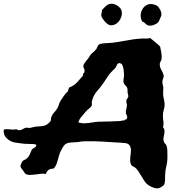

<svg xmlns="http://www.w3.org/2000/svg" viewBox="-126 -951 1020 1055"><path d="M168 -24.4Q148.4 -24.4 139.2 -16.1Q129.9 -7.8 126 4.9Q114.3 2 99.1 3.9Q84 5.9 68.8 7.8Q53.7 9.8 39.6 10.3Q25.4 10.7 15.6 4.9Q10.7 2 7.8 -3.4Q4.9 -8.8 1 -13.7Q-2.9 -19.5 -7.3 -24.4Q-11.7 -29.3 -12.7 -34.2Q-14.6 -40 -9.8 -51.3Q-4.9 -62.5 -1 -67.4Q2.9 -70.3 8.3 -72.3Q13.7 -74.2 18.6 -78.1Q32.2 -88.9 38.6 -105Q44.9 -121.1 49.8 -130.9Q56.6 -135.7 65.9 -141.1Q75.2 -146.5 73.2 -155.3Q64.5 -160.2 52.7 -159.7Q41 -159.2 29.3 -160.2Q9.8 -160.2 -9.8 -163.1Q-29.3 -166 -44.9 -168Q-70.3 -172.9 -89.4 -191.4Q-108.4 -210 -105.5 -238.3Q-98.6 -241.2 -90.3 -241.2Q-82 -241.2 -72.8 -240.2Q-63.5 -239.3 -54.2 -238.8Q-44.9 -238.3 -37.1 -241.2Q-28.3 -235.4 -21 -235.4Q-13.7 -235.4 -7.3 -238.3Q-1 -241.2 4.9 -244.6Q10.7 -248 15.6 -249Q20.5 -250 24.4 -249Q28.3 -248 33.2 -248Q41 -248 48.8 -250.5Q56.6 -252.9 67.4 -254.9Q82 -256.8 97.7 -257.3Q113.3 -257.8 124 -262.7Q130.9 -265.6 139.6 -272.9Q148.4 -280.3 152.3 -286.1Q154.3 -291 153.8 -295.4Q153.3 -299.8 155.3 -304.7Q160.2 -321.3 172.4 -334Q184.6 -346.7 192.4 -362.3Q195.3 -370.1 196.8 -374Q198.2 -377.9 199.2 -380.9Q200.2 -383.8 201.7 -387.7Q203.1 -391.6 208 -399.4Q216.8 -413.1 226.1 -425.8Q235.4 -438.5 248 -450.2Q248 -456.1 250 -460.4Q252 -464.8 253.9 -469.7Q280.3 -480.5 296.9 -498Q313.5 -515.6 330.1 -535.2Q329.1 -544.9 334 -549.3Q338.9 -553.7 338.9 -563.5Q338.9 -568.4 335.4 -574.7Q332 -581.1 332 -587.9Q332 -595.7 338.4 -604Q344.7 -612.3 349.6 -619.1Q357.4 -627 361.8 -634.8Q366.2 -642.6 371.1 -649.4Q378.9 -658.2 387.2 -665Q395.5 -671.9 403.3 -681.6Q407.2 -687.5 409.7 -694.8Q412.1 -702.1 418 -706.1Q426.8 -711.9 442.4 -712.9Q458 -713.9 473.6 -714.8Q492.2 -715.8 514.2 -719.2Q536.1 -722.7 558.1 -726.6Q580.1 -730.5 601.1 -733.9Q622.1 -737.3 639.6 -738.3Q657.2 -740.2 673.3 -739.3Q689.5 -738.3 699.2 -742.2Q712.9 -730.5 727.1 -719.2Q741.2 -708 753.9 -695.3Q757.8 -675.8 760.7 -659.2Q763.7 -642.6 761.7 -626Q759.8 -618.2 755.4 -611.3Q751 -604.5 752 -595.7Q752 -581.1 760.7 -566.9Q769.5 -552.7 773.4 -536.1Q774.4 -528.3 771 -521Q767.6 -513.7 766.6 -505.9Q765.6 -498 767.6 -488.8Q769.5 -479.5 771.5 -469.7Q771.5 -458 770.5 -446.3Q769.5 -434.6 771.5 -421.9Q773.4 -409.2 776.4 -396Q779.3 -382.8 778.3 -369.1Q776.4 -355.5 772.9 -343.8Q769.5 -332 769.5 -319.3Q768.6 -301.8 771.5 -285.6Q774.4 -269.5 769.5 -252.9Q777.3 -243.2 777.8 -233.4Q778.3 -223.6 776.4 -213.9Q774.4 -204.1 772.5 -193.8Q770.5 -183.6 774.4 -172.9Q776.4 -166 782.2 -160.6Q788.1 -155.3 790 -147.5Q793 -137.7 793.5 -123.5Q793.9 -109.4 793.9 -96.7Q794.9 -65.4 788.6 -41Q782.2 -16.6 781.2 11.7Q781.2 24.4 780.8 40Q780.3 55.7 775.4 64.5Q770.5 70.3 759.8 76.7Q749 83 741.2 84Q726.6 85 707.5 76.2Q688.5 67.4 678.7 57.6Q669.9 47.9 662.6 36.1Q655.3 24.4 647.9 11.7Q640.6 -1 632.8 -12.2Q625 -23.4 615.2 -31.2Q610.4 -34.2 604.5 -37.1Q598.6 -40 595.7 -43.9Q589.8 -53.7 589.4 -65.9Q588.9 -78.1 590.3 -91.3Q591.8 -104.5 593.3 -117.2Q594.7 -129.9 591.8 -139.6Q588.9 -149.4 584 -154.8Q579.1 -160.2 571.8 -162.6Q564.5 -165 555.2 -165.5Q545.9 -166 533.2 -167Q487.3 -169.9 438.5 -172.9Q389.6 -175.8 338.9 -174.8Q328.1 -174.8 323.2 -173.8Q318.4 -172.9 314.5 -172.4Q310.5 -171.9 306.6 -170.9Q302.7 -169.9 293.9 -169.9Q274.4 -168.9 258.8 -167.5Q243.2 -166 231.4 -157.2Q224.6 -152.3 216.8 -137.7Q209 -123 205.1 -115.2Q200.2 -103.5 196.8 -90.8Q193.4 -78.1 189.9 -65.9Q186.5 -53.7 181.6 -43Q176.8 -32.2 168 -24.4ZM416 -282.2Q449.2 -283.2 480 -283.7Q510.7 -284.2 538.1 -286.1Q542 -288.1 545.4 -289.1Q548.8 -290 556.6 -288.1Q556.6 -293 561.5 -293.5Q566.4 -293.9 569.3 -295.9Q573.2 -302.7 573.2 -307.1Q573.2 -311.5 571.8 -314.9Q570.3 -318.4 567.9 -322.8Q565.4 -327.1 565.4 -335Q565.4 -342.8 567.9 -351.1Q570.3 -359.4 571.3 -368.2Q572.3 -375 569.8 -382.8Q567.4 -390.6 568.4 -398.4Q569.3 -405.3 574.2 -410.6Q579.1 -416 579.1 -422.9Q579.1 -426.8 577.6 -431.6Q576.2 -436.5 575.2 -441.4Q574.2 -448.2 574.7 -455.1Q575.2 -461.9 573.2 -466.8Q571.3 -474.6 563.5 -481.4Q555.7 -488.3 553.7 -496.1Q550.8 -505.9 553.2 -518.1Q555.7 -530.3 555.7 -542Q554.7 -558.6 552.7 -572.3Q550.8 -585.9 543 -599.6Q532.2 -605.5 526.9 -604Q521.5 -602.5 518.1 -597.2Q514.6 -591.8 512.2 -585Q509.8 -578.1 503.9 -573.2Q477.5 -549.8 462.9 -525.9Q448.2 -502 426.8 -473.6Q418 -462.9 408.7 -452.1Q399.4 -441.4 392.1 -428.7Q384.8 -416 380.9 -402.3Q377 -388.7 378.9 -372.1Q374 -364.3 370.6 -360.8Q367.2 -357.4 363.3 -354.5Q359.4 -351.6 355 -347.7Q350.6 -343.8 344.7 -336.9Q334 -323.2 321.3 -309.1Q308.6 -294.9 304.7 -278.3Q322.3 -273.4 335 -273.4Q347.7 -273.4 359.9 -274.9Q372.1 -276.4 385.3 -278.8Q398.4 -281.2 416 -282.2ZM433.6 -894.5Q444.3 -907.2 456.5 -918.5Q468.8 -929.7 487.3 -930.7Q495.1 -930.7 504.4 -927.2Q513.7 -923.8 522 -918Q530.3 -912.1 536.1 -904.3Q542 -896.5 543 -887.7Q544.9 -871.1 539.6 -856Q534.2 -840.8 523.9 -830.1Q513.7 -819.3 500 -814.5Q486.3 -809.6 472.7 -814.5Q467.8 -816.4 460.9 -822.3Q454.1 -828.1 447.8 -835.4Q441.4 -842.8 436.5 -850.6Q431.6 -858.4 430.7 -864.3Q429.7 -872.1 432.1 -878.4Q434.6 -884.8 433.6 -894.5ZM655.3 -833Q641.6 -858.4 649.9 -885.3Q658.2 -912.1 680.7 -923.8Q694.3 -930.7 710.9 -928.2Q727.5 -925.8 737.3 -918.9Q746.1 -913.1 753.9 -897.9Q761.7 -882.8 760.7 -871.1Q760.7 -866.2 758.3 -859.9Q755.9 -853.5 752.9 -847.7Q750 -841.8 747.6 -835.9Q745.1 -830.1 741.2 -826.2Q736.3 -821.3 721.2 -814.9Q706.1 -808.6 692.4 -810.5Q681.6 -812.5 673.8 -820.8Q666 -829.1 655.3 -833Z"/></svg>

Font: Trade Winds
Style: Regular
Weight: 400
Designer: Squid
Foundry: Font Diner, Inc DBA Sideshow
Version: Version 1.000